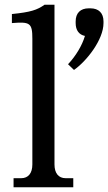

<svg xmlns="http://www.w3.org/2000/svg" viewBox="-20 -787 455 807"><path d="M209 -96V-767H167C136 -745 109 -736 30 -728V-690C106 -696 116 -691 116 -624V-96C116 -59 99 -38 69 -38H37V0H288V-38H256C226 -38 209 -59 209 -96ZM266 -517 291 -493C344 -530 415 -620 415 -690V-697C415 -732 395 -752 360 -752H353C318 -752 298 -732 298 -697V-690C298 -660 312 -641 337 -636C325 -595 298 -551 266 -517Z"/></svg>

Font: LT Superior Serif Medium
Style: Regular
Weight: 500
Designer: Daniel Lyons
Foundry: LyonsType
Version: Version 2.120;FEAKit 1.0